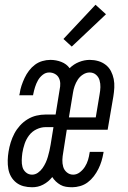

<svg xmlns="http://www.w3.org/2000/svg" viewBox="-20 -780 540 808"><path d="M115 8Q96 8 79 3.5Q62 -1 48.5 -11.5Q35 -22 26.5 -37Q18 -52 15 -69.5Q12 -87 12.5 -105.5Q13 -124 16 -142Q19 -161 25 -180.5Q31 -200 40.5 -218Q50 -236 64 -251.5Q78 -267 96 -278Q114 -289 133.5 -293.5Q153 -298 172 -298H214L231 -403Q234 -416 233.5 -429Q233 -442 227.5 -452.5Q222 -463 211 -469Q200 -475 187 -475Q172 -475 159.5 -465Q147 -455 139.5 -441.5Q132 -428 127.5 -413.5Q123 -399 120 -384L119 -379H61L63 -387Q65 -403 70.5 -419.5Q76 -436 83.5 -452Q91 -468 102 -482.5Q113 -497 127 -507.5Q141 -518 158 -523Q175 -528 192 -528Q216 -528 238 -519.5Q260 -511 273 -493Q290 -510 312.5 -519Q335 -528 358 -528Q376 -528 393.5 -523Q411 -518 425 -507Q439 -496 447 -480.5Q455 -465 458.5 -447.5Q462 -430 461 -411Q460 -392 457 -374L433 -234H261L246 -138Q243 -122 242.5 -107Q242 -92 246 -78Q250 -64 261.5 -54.5Q273 -45 288 -45Q303 -45 316 -55Q329 -65 337.5 -78.5Q346 -92 350.5 -107Q355 -122 357 -137L358 -141H416L415 -135Q412 -118 407 -101.5Q402 -85 394 -69Q386 -53 375 -38.5Q364 -24 349.5 -13Q335 -2 317.5 3Q300 8 284 8Q270 8 257.5 6Q245 4 234.5 -2Q224 -8 215 -16.5Q206 -25 200 -35Q192 -25 182.5 -17Q173 -9 161.5 -3Q150 3 138.5 5.5Q127 8 115 8ZM383 -286 399 -382Q402 -398 402.5 -413Q403 -428 399 -442Q395 -456 384 -465.5Q373 -475 357 -475Q343 -475 329.5 -466.5Q316 -458 307.5 -445Q299 -432 294 -417.5Q289 -403 287 -389L270 -286ZM115 -45Q128 -45 139.5 -53Q151 -61 159 -72.5Q167 -84 172.5 -96Q178 -108 181.5 -120.5Q185 -133 188 -145.5Q191 -158 193 -171L205 -245H172Q153 -245 134 -236Q115 -227 102.5 -210.5Q90 -194 83.5 -174.5Q77 -155 74 -136Q72 -121 71.5 -106Q71 -91 74.5 -77.5Q78 -64 89 -54.5Q100 -45 115 -45ZM282 -584 247 -616 382 -760 426 -720Z"/></svg>

Font: Iosevka Term Curly Lt Obl
Style: Regular
Weight: 300
Italic angle: -9°
Designer: Belleve Invis
Foundry: Belleve Invis
Version: Version 32.3.0